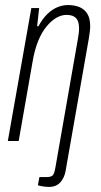

<svg xmlns="http://www.w3.org/2000/svg" viewBox="-20 -558 399 760"><path d="M174 182Q167 182 158.5 181Q150 180 142 178.5Q134 177 130 175L136 143H163Q184 143 190 134.5Q196 126 200 101L288 -402Q290 -414 291.5 -424.5Q293 -435 293 -445Q293 -462 288.5 -474Q284 -486 273 -492.5Q262 -499 243 -499Q223 -499 203 -487.5Q183 -476 164 -453Q145 -430 131 -395.5Q117 -361 109 -314L54 0H11L104 -526H135L127 -454H132Q149 -485 168.5 -503.5Q188 -522 208.5 -530Q229 -538 249 -538Q276 -538 295.5 -529.5Q315 -521 326 -503Q337 -485 337 -454Q337 -444 335.5 -432.5Q334 -421 332 -408L241 111Q238 131 231.5 144.5Q225 158 216 166.5Q207 175 196.5 178.5Q186 182 174 182Z"/></svg>

Font: Archivo ExtraCondensed Thin
Style: Italic
Weight: 250
Width: 2
Italic angle: -10°
Designer: Hector Gatti
Foundry: Omnibus-Type
Version: Version 2.001